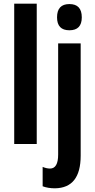

<svg xmlns="http://www.w3.org/2000/svg" viewBox="-20 -780 515 1040"><path d="M179 -760H57V0H179ZM356 -616Q423 -616 423 -686Q423 -758 356 -758Q289 -758 289 -686Q289 -616 356 -616ZM417 63V-545H295V57Q295 133 251 133Q232 133 211 124V229Q240 240 278 240Q417 238 417 63Z"/></svg>

Font: Noto Sans UI Condensed
Style: Bold
Weight: 700
Width: 3
Designer: Monotype Design Team
Foundry: Monotype Imaging Inc.
Version: 1.001